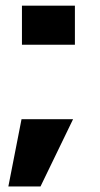

<svg xmlns="http://www.w3.org/2000/svg" viewBox="-20 -564 354 678"><path d="M57.5 -544V-406H244.5V-544ZM9.5 94.5H123L238 -143H56Z"/></svg>

Font: Anybody Thin ExtraBold
Style: Regular
Weight: 800
Version: Version 1.113;gftools[0.9.25]